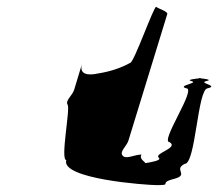

<svg xmlns="http://www.w3.org/2000/svg" viewBox="-20 -721 635 559"><path d="M177 -416C185 -404 155 -255 173 -255C156 -200 406 -182 437 -182C485 -182 439 -188 486 -200C533 -212 483 -227 518 -244C550 -244 555 -464 585 -464C619 -472 555 -479 581 -485C600 -489 574 -492 562 -493C551 -492 521 -489 537 -485C561 -479 494 -472 522 -464C554 -464 444 -307 474 -307C501 -290 428 -275 442 -262C452 -254 421 -249 403 -246C403 -250 384 -258 392 -271C371 -271 347 -256 337 -268C327 -280 349 -295 354 -312L467 -680C469 -688 442 -695 435 -701C429 -707 370 -538 359 -538C334 -524 303 -513 265 -507C237 -501 209 -503 219 -536L196 -460C191 -443 169 -428 177 -416ZM562 -493C557 -494 555 -494 562 -494C569 -494 567 -494 562 -493Z"/></svg>

Font: bitstorm
Style: exextobl
Weight: 400
Version: Version 0.2